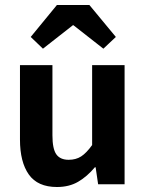

<svg xmlns="http://www.w3.org/2000/svg" viewBox="-20 -738 584 769"><path d="M208 11Q131 11 95.5 -39Q60 -89 60 -179V-477H190V-196Q190 -142 205.5 -120Q221 -98 255 -98Q284 -98 305 -111.5Q326 -125 349 -157V-477H479V0H373L363 -68H360Q329 -31 293 -10Q257 11 208 11ZM103 -590 208 -718H338L444 -590L394 -543L274 -637H272L152 -543Z"/></svg>

Font: Narnoor
Style: Bold
Weight: 700
Designer: S. Sridhar Murthy
Foundry: SIL International
Version: Version 3.000